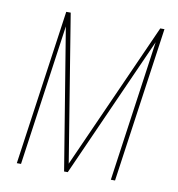

<svg xmlns="http://www.w3.org/2000/svg" viewBox="-70 -655 668 720"><g transform="rotate(10 263.5 -295.5)"><path d="M41 0 125 -591H142L233 -32L483 -591H499L415 0H399L475 -537L235 0H221L133 -537L57 0Z"/></g></svg>

Font: Alumni Sans Pinstripe
Style: Italic
Weight: 400
Italic angle: -8°
Designer: Robert E. Leuschke
Foundry: Robert E. Leuschke
Version: Version 1.010; ttfautohint (v1.8.4.7-5d5b)